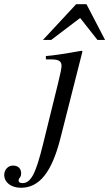

<svg xmlns="http://www.w3.org/2000/svg" viewBox="-144 -681 517 908"><path d="M353 -492 265 -661H216L59 -492H98L235 -596L317 -492ZM246 -438 242 -441C158 -426 105 -418 73 -416V-400H99C135 -400 147 -391 147 -369C147 -359 143 -338 131 -289L59 3C25 141 2 185 -38 185C-50 185 -56 180 -56 173C-56 158 -44 161 -44 139C-44 118 -56 102 -83 102C-106 102 -124 122 -124 146C-124 182 -91 207 -45 207C42 207 101 134 142 -28Z"/></svg>

Font: XITS
Style: Italic
Weight: 400
Italic angle: -16.33°
Designer: MicroPress Inc., with final additions and corrections provided by Coen Hoffman, Elsevier (retired)
Version: Version 1.107